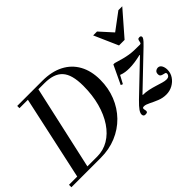

<svg xmlns="http://www.w3.org/2000/svg" viewBox="-125 -1126 1511 1511"><g transform="rotate(-45 631.0 -370.5)"><path d="M-14 0V-27H300Q369 -27 427 -61.5Q485 -96 527.5 -159.5Q570 -223 593.5 -309Q617 -395 617 -498Q617 -561 605 -605.5Q593 -650 568 -677Q543 -704 505 -716.5Q467 -729 416 -729H137V-754H416Q520 -754 593.5 -716Q667 -678 706 -607Q745 -536 745 -438Q745 -345 713 -265Q681 -185 623 -125.5Q565 -66 486 -33Q407 0 312 0ZM72 0 236 -754H353L185 0ZM802 8Q791 8 786 1.5Q781 -5 781 -15Q781 -30 795.5 -51.5Q810 -73 850 -112L1103 -354L1101 -357Q1063 -348 1031 -343.5Q999 -339 971 -339Q948 -339 926.5 -342Q905 -345 882 -354L846 -287L829 -294L903 -450H918Q960 -437 989.5 -429.5Q1019 -422 1043.5 -418Q1068 -414 1095 -413Q1122 -412 1160 -412Q1170 -412 1173 -419Q1176 -426 1177 -434.5Q1178 -443 1182 -450Q1186 -457 1199 -457Q1217 -457 1217 -441Q1217 -436 1210 -424.5Q1203 -413 1171 -382L897 -120V-116Q929 -116 961 -109Q993 -102 1021.5 -93Q1050 -84 1074 -77Q1098 -70 1114 -70Q1134 -70 1142.5 -79.5Q1151 -89 1151 -99Q1151 -110 1142.5 -113Q1134 -116 1123.5 -118Q1113 -120 1104.5 -126Q1096 -132 1096 -148Q1096 -167 1107.5 -176Q1119 -185 1132 -185Q1153 -185 1164 -165.5Q1175 -146 1175 -120Q1175 -83 1155 -53Q1135 -23 1102 -5Q1069 13 1030 13Q991 13 954.5 -2Q918 -17 888.5 -32Q859 -47 841 -47Q825 -47 824 -38.5Q823 -30 826 -19.5Q829 -9 826 -0.5Q823 8 802 8ZM1040 -524 952 -724H995L1091 -618L1233 -724H1276L1102 -524Z"/></g></svg>

Font: Libre Bodoni
Style: Italic
Weight: 400
Italic angle: -13°
Designer: Pablo Impallari, Rodrigo Fuenzalida
Foundry: Impallari Type
Version: Version 2.005;gftools[0.9.23]